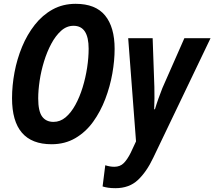

<svg xmlns="http://www.w3.org/2000/svg" viewBox="-20 -745 1122 1005"><path d="M250 10Q43 10 43 -231Q43 -297 56 -366.5Q69 -436 95.5 -500Q122 -564 162 -615Q202 -666 255.5 -695.5Q309 -725 376 -725Q480 -725 530 -664Q580 -603 580 -489Q580 -428 568 -360Q556 -292 531 -226.5Q506 -161 467.5 -107.5Q429 -54 374.5 -22Q320 10 250 10ZM260 -107Q295 -107 323.5 -131Q352 -155 374.5 -196Q397 -237 412.5 -287.5Q428 -338 436 -390.5Q444 -443 444 -490Q444 -610 365 -610Q329 -610 300 -584Q271 -558 248.5 -516Q226 -474 210.5 -423.5Q195 -373 187.5 -322.5Q180 -272 180 -230Q180 -163 200.5 -135Q221 -107 260 -107ZM584 240Q562 240 546 237.5Q530 235 517 231L531 120Q556 128 578 128Q609 128 628 108.5Q647 89 664 55L692 -5L651 -545H779L788 -290Q789 -262 788.5 -231Q788 -200 787 -173H791Q799 -200 809.5 -229.5Q820 -259 830 -284L945 -545H1082L782 81Q747 155 701.5 197.5Q656 240 584 240Z"/></svg>

Font: Noto Sans Condensed
Style: Bold Italic
Weight: 700
Width: 3
Italic angle: -12°
Designer: Monotype Design Team
Foundry: Monotype Imaging Inc.
Version: Version 2.013; ttfautohint (v1.8.4.7-5d5b)